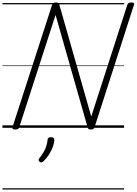

<svg xmlns="http://www.w3.org/2000/svg" viewBox="-20 -1035 1106 1555"><path d="M103 14Q75 14 81 -5L402 -996Q405 -1006 412 -1010.5Q419 -1015 433 -1015Q445 -1015 451 -1011.5Q457 -1008 460 -999L719 -91L1011 -996Q1015 -1006 1022 -1010.5Q1029 -1015 1044 -1015Q1072 -1015 1065 -996L746 -5Q743 5 736 9.5Q729 14 715 14Q704 14 698.5 10.5Q693 7 690 -2L430 -914L136 -5Q133 5 125.5 9.5Q118 14 103 14ZM302 276Q294 269 293 262Q292 255 299 246Q318 222 331.5 199.5Q345 177 353.5 153Q362 129 365 99Q366 86 373.5 81Q381 76 393 76Q408 76 414.5 82.5Q421 89 420 101Q420 119 410.5 147Q401 175 383 206.5Q365 238 335 269Q327 276 318.5 279.5Q310 283 302 276ZM0 490H985V500H0ZM0 -20H985V0H0ZM0 -505H985V-500H0ZM0 -1010H985V-1000H0Z"/></svg>

Font: Playwrite BE VLG Guides
Style: Regular
Weight: 400
Designer: Veronika Burian, José Scaglione
Foundry: TypeTogether
Version: Version 1.003